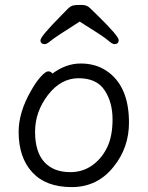

<svg xmlns="http://www.w3.org/2000/svg" viewBox="-20 -745 602 783"><path d="M267 -43Q316 -43 354.5 -69.5Q393 -96 416 -142Q439 -188 439 -258Q439 -328 406.5 -377Q374 -426 301 -426Q228 -426 175.5 -357.5Q123 -289 123 -207.5Q123 -126 160.5 -84.5Q198 -43 267 -43ZM194 -445Q249 -486 309 -486Q369 -486 413 -457Q506 -396 506 -245Q506 -143 444 -66Q378 18 272.5 18Q167 18 111.5 -42.5Q56 -103 56 -207Q56 -287 106 -374Q126 -410 146 -432Q166 -454 176.5 -454Q187 -454 194 -445ZM305 -657Q204 -593 187.5 -579Q171 -565 163 -565Q145 -565 145 -580.5Q145 -596 226 -678Q246 -699 257.5 -710Q269 -721 279.5 -723Q290 -725 312 -725Q334 -725 346 -713Q358 -701 378 -682Q464 -598 464 -581.5Q464 -565 446 -565Q438 -565 420.5 -580.5Q403 -596 305 -657Z"/></svg>

Font: LXGW WenKai
Style: Regular
Weight: 400
Designer: LXGW / Fontworks Inc.
Foundry: LXGW / Fontworks Inc.
Version: Version 1.520; June 14, 2025